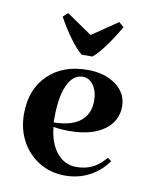

<svg xmlns="http://www.w3.org/2000/svg" viewBox="-65 -547 474 606"><g transform="rotate(10 172.5 -244.5)"><path d="M308 -70 320 -61Q297 -28 261.5 -9.5Q226 9 184 9Q138 9 101.5 -13Q65 -35 44 -73.5Q23 -112 23 -161Q23 -239 70.5 -285.5Q118 -332 197 -332Q253 -332 288.5 -305.5Q324 -279 324 -237Q324 -189 283.5 -160.5Q243 -132 173 -132Q145 -132 122 -136Q127 -84 152 -54Q177 -24 214 -24Q243 -24 265 -34.5Q287 -45 308 -70ZM120 -166V-150Q131 -150 147 -152Q189 -157 211.5 -179.5Q234 -202 234 -239Q234 -269 220.5 -288.5Q207 -308 186 -308Q155 -308 137.5 -270.5Q120 -233 120 -166ZM285 -484Q235 -400 204 -376H170Q153 -389 131 -419Q109 -449 90 -484L105 -498L187 -442L269 -498Z"/></g></svg>

Font: Katibeh
Style: Regular
Weight: 400
Designer: Arabic design by Kourosh Beigpour, Latin design by Eduardo Tunni, engineering by Lasse Fister
Version: Version 1.0010g